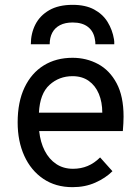

<svg xmlns="http://www.w3.org/2000/svg" viewBox="-20 -762 578 794"><path d="M280 12Q210 12 159 -22.5Q108 -57 80.5 -117.5Q53 -178 53 -256Q53 -340.5 81.5 -400.2Q110 -460 161 -491.5Q212 -523 280 -523Q337.5 -523 385.5 -497.2Q433.5 -471.5 462.2 -417.8Q491 -364 491 -280Q491 -268 490.2 -252.2Q489.5 -236.5 488 -220H142Q147 -173.5 165 -138.5Q183 -103.5 212.5 -83.8Q242 -64 282 -64Q314.5 -64 342.2 -75.5Q370 -87 394 -111L445 -54Q416.5 -25.5 374.2 -6.8Q332 12 280 12ZM141 -296H403Q403 -339.5 388.8 -373.8Q374.5 -408 347 -427.5Q319.5 -447 280 -447Q224.5 -447 184.8 -411Q145 -375 141 -296ZM107.5 -579Q107.5 -623.5 126.2 -660.5Q145 -697.5 183.5 -719.8Q222 -742 280.5 -742Q333.5 -742 369.2 -722.8Q405 -703.5 425 -671Q445 -638.5 451.5 -599Q452.5 -594.5 452.5 -589.5Q452.5 -584.5 452.5 -579H374.5Q374.5 -584.5 374 -589.5Q373.5 -594.5 372.5 -599Q367.5 -632 344 -650.5Q320.5 -669 280.5 -669Q249.5 -669 228.2 -658Q207 -647 196.2 -626.8Q185.5 -606.5 185.5 -579Z"/></svg>

Font: Overpass
Style: Regular
Weight: 400
Designer: Delve Withrington, Dave Bailey, Thomas Jockin
Foundry: Delve Fonts LLC
Version: Version 4.000